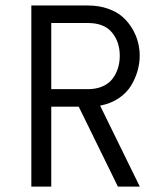

<svg xmlns="http://www.w3.org/2000/svg" viewBox="-20 -674 570 706"><path d="M168.5 -346.2H303.2Q334 -346.2 357.2 -356.4Q380.4 -366.7 393.8 -384.5Q407.2 -402.3 413.8 -423.6Q420.4 -444.8 420.4 -469.2Q420.4 -520 391.6 -554.7Q362.8 -589.4 303.2 -589.4H168.5ZM168.5 -281.7V12.2H95.2V-653.8H303.2Q343.8 -653.8 377 -642.1Q410.2 -630.4 431.4 -611.3Q452.6 -592.3 467 -567.6Q481.4 -543 487.5 -518.3Q493.7 -493.7 493.7 -469.2Q493.7 -441.4 485.8 -413.6Q478 -385.7 461.9 -359.1Q445.8 -332.5 416.5 -312.7Q387.2 -293 348.1 -285.6L494.1 12.2H413.6L269.5 -281.7Z"/></svg>

Font: AzarMehrMonospaced
Style: SansBold
Weight: 1
Designer: Amin Abedi
Version: Version 1.00